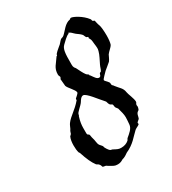

<svg xmlns="http://www.w3.org/2000/svg" viewBox="-153 -658 693 773"><g transform="rotate(-30 193.5 -272.0)"><path d="M382 -400C385 -408 387 -424 387 -441C387 -462 385 -484 382 -491C379 -497 376 -513 375 -517C374 -518 368 -519 367 -521C365 -523 366 -528 363 -531C344 -556 310 -574 298 -575C294 -575 292 -571 291 -571C266 -567 252 -542 236 -528C232 -524 226 -523 221 -521C212 -513 207 -504 199 -499C192 -493 174 -479 174 -473C174 -469 172 -471 170 -469C154 -444 138 -434 138 -403C138 -396 142 -393 142 -390C142 -387 138 -381 138 -382C139 -367 141 -352 141 -349C145 -336 170 -314 170 -302C170 -296 152 -284 152 -282C152 -280 152 -278 152 -277V-276C125 -244 100 -233 83 -210C79 -205 74 -192 72 -188C67 -181 67 -179 64 -170C64 -169 59 -165 57 -163C52 -153 50 -138 50 -124C50 -111 51 -99 54 -90C55 -87 57 -87 57 -86C68 -52 78 -30 90 -14C92 -11 99 -9 101 -6C107 0 107 7 108 8C112 11 119 10 123 12C125 13 131 18 134 19C147 26 151 31 167 31C180 31 187 26 192 23C196 21 201 21 203 19C209 17 216 11 221 8C260 -9 276 -34 298 -54C305 -60 320 -64 320 -69C320 -70 319 -73 319 -74C319 -77 330 -84 331 -86C335 -96 334 -101 338 -108C341 -114 348 -115 349 -119C351 -124 352 -128 352 -132C352 -134 351 -136 351 -137C351 -146 356 -145 356 -152C356 -166 343 -194 342 -203C339 -225 326 -231 312 -250C311 -253 307 -255 305 -258C303 -263 305 -268 302 -272C295 -282 287 -287 287 -291C287 -296 306 -313 312 -320C321 -328 336 -339 342 -345C349 -354 352 -364 356 -371C363 -381 378 -392 382 -400ZM287 -86C286 -67 268 -54 254 -42C251 -40 250 -34 247 -32C238 -24 226 -20 212 -20C200 -20 195 -23 178 -32C173 -34 170 -33 167 -36C164 -38 152 -54 152 -61C152 -63 145 -70 141 -75C134 -85 137 -95 130 -116C129 -118 129 -127 127 -130C125 -134 119 -131 119 -142C119 -146 119 -149 119 -152C119 -157 119 -161 119 -166C119 -179 121 -195 127 -214C127 -216 130 -217 130 -222C131 -232 154 -247 163 -261C166 -266 174 -280 184 -280C199 -280 231 -234 250 -214C254 -211 253 -203 258 -196C260 -192 267 -191 269 -188C271 -184 270 -179 272 -174C273 -171 279 -165 280 -163C285 -145 289 -131 289 -118C289 -109 288 -100 287 -86ZM327 -403C323 -387 313 -370 305 -353C300 -343 299 -334 294 -327C293 -326 288 -325 287 -323C285 -320 285 -309 276 -309C266 -309 259 -321 250 -334C250 -336 247 -333 247 -338C247 -343 240 -343 236 -349C229 -358 221 -375 214 -389C205 -398 206 -405 206 -417C206 -461 207 -482 221 -495C228 -501 247 -522 258 -524V-528C270 -524 271 -519 283 -509C291 -503 298 -499 305 -491C307 -489 309 -481 312 -477C314 -474 320 -475 320 -472C320 -470 319 -469 319 -467C319 -467 319 -466 320 -466C325 -456 325 -459 327 -437C328 -428 329 -423 329 -417C329 -413 329 -409 327 -403Z"/></g></svg>

Font: Jim Nightshade
Style: Regular
Weight: 400
Designer: Astigmatic (AOETI)
Foundry: Astigmatic (AOETI)
Version: Version 1.000